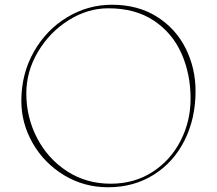

<svg xmlns="http://www.w3.org/2000/svg" viewBox="-20 -780 915 810"><path d="M784 -364Q784 -468 745.5 -554.5Q707 -641 629 -693Q551 -745 437 -745Q350 -745 270 -695Q190 -645 140.5 -562Q91 -479 91 -386Q91 -285 136.5 -197.5Q182 -110 263 -57.5Q344 -5 447 -5Q546 -5 622.5 -54Q699 -103 741.5 -185.5Q784 -268 784 -364ZM70 -354Q70 -468 122.5 -561Q175 -654 263 -707Q351 -760 452 -760Q562 -760 642 -709.5Q722 -659 763.5 -575.5Q805 -492 805 -396Q805 -280 758.5 -187.5Q712 -95 628 -42.5Q544 10 436 10Q334 10 250 -41Q166 -92 118 -176Q70 -260 70 -354Z"/></svg>

Font: TMT Limkin
Style: Regular
Weight: 400
Designer: Gabriel Drozdov
Version: Version 1.000;Glyphs 3.1.2 (3151)